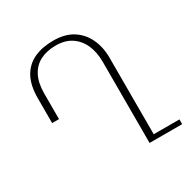

<svg xmlns="http://www.w3.org/2000/svg" viewBox="-164 -870 995 1016"><g transform="rotate(-30 334.0 -362.0)"><path d="M488 0V-29H663V0ZM293 -724Q363 -724 410 -694.5Q457 -665 481.5 -613.5Q506 -562 506 -496V0H464V-497Q464 -553 445 -597.5Q426 -642 387.5 -668.5Q349 -695 291 -695Q236 -695 196 -674.5Q156 -654 134 -612Q112 -570 112 -505V-349H70V-499Q70 -580 98 -629.5Q126 -679 176 -701.5Q226 -724 293 -724Z"/></g></svg>

Font: Noto Serif Armenian ExtraLight
Style: Regular
Weight: 250
Version: Version 2.007